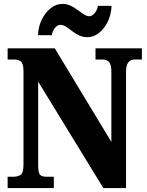

<svg xmlns="http://www.w3.org/2000/svg" viewBox="-20 -961 752 981"><path d="M19 0V-58H48Q72 -58 86 -68Q100 -78 100 -120V-598Q100 -637 86.5 -647Q73 -657 56 -657H19V-714H260L549 -236V-598Q549 -632 536.5 -644.5Q524 -657 507 -657H468V-714H705V-657H668Q648 -657 636 -643Q624 -629 624 -594V0H508L175 -544V-120Q175 -78 184.5 -68Q194 -58 217 -58H255V0ZM427 -771Q403 -771 383.5 -780.5Q364 -790 348 -802.5Q332 -815 317.5 -824.5Q303 -834 288 -834Q273 -834 260 -817.5Q247 -801 245 -781H174Q176 -826 194 -862Q212 -898 239.5 -919.5Q267 -941 299 -941Q322 -941 341.5 -931.5Q361 -922 377.5 -909.5Q394 -897 408.5 -887.5Q423 -878 437 -878Q450 -878 464 -894.5Q478 -911 480 -931H550Q548 -886 530.5 -850Q513 -814 485.5 -792.5Q458 -771 427 -771Z"/></svg>

Font: Noto Serif Thai Condensed Black
Style: Regular
Weight: 900
Width: 3
Designer: Monotype Design Team
Foundry: Monotype Imaging Inc.
Version: Version 2.002; ttfautohint (v1.8.4.7-5d5b)